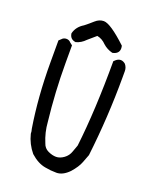

<svg xmlns="http://www.w3.org/2000/svg" viewBox="-152 -897 803 998"><g transform="rotate(20 250.0 -398.5)"><path d="M146 -658Q114 -662 110 -694Q120 -733 157 -755Q179 -772 200.5 -791.5Q222 -811 247 -811Q284 -811 378 -723Q380 -715 380 -708Q380 -678 344 -671Q313 -679 291 -699Q269 -722 241 -727Q219 -709 197 -689Q175 -666 146 -658ZM284 14Q252 14 221 8Q179 1 138 -36Q103 -78 90 -131Q90 -145 86 -157Q59 -324 59 -514V-636L70 -646Q80 -658 96 -658Q111 -658 121 -646L134 -636V-537Q134 -378 152 -219Q156 -162 178 -110Q186 -85 209.5 -74Q233 -63 254 -63Q275 -63 296.5 -78.5Q318 -94 326.5 -119.5Q335 -145 340 -157Q364 -362 364 -632L375 -642Q387 -651 399 -651Q412 -651 425 -640Q438 -624 438 -604V-572Q438 -350 412 -130Q406 -115 395 -85.5Q384 -56 353 -21Q319 14 284 14Z"/></g></svg>

Font: Xiaolai Mono SC
Style: Regular
Weight: 400
Monospace: yes
Designer: LXGW / Nozomi Seto
Version: Version 3.113;September 30, 2024